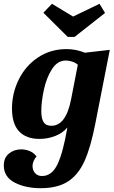

<svg xmlns="http://www.w3.org/2000/svg" viewBox="-31 -788 597 1009"><path d="M183 201Q103 201 46 171.5Q-11 142 -11 81Q-11 41 16 19Q43 -3 80 -3Q105 -3 126.5 6.5Q148 16 161 34Q152 44 146 57.5Q140 71 140 84Q140 107 153.5 122Q167 137 190 137Q242 137 271.5 74.5Q301 12 323 -118Q299 -89 259.5 -73.5Q220 -58 176 -58Q107 -58 69.5 -97.5Q32 -137 32 -218Q32 -298 67.5 -370Q103 -442 168.5 -486Q234 -530 319 -530Q368 -530 415 -511L546 -526L470 -139Q446 -15 413.5 57.5Q381 130 326.5 165.5Q272 201 183 201ZM315 -470Q271 -470 242 -424.5Q213 -379 199.5 -316Q186 -253 186 -203Q186 -166 198 -146.5Q210 -127 239 -127Q316 -127 343 -268L378 -448Q365 -459 347.5 -464.5Q330 -470 315 -470ZM492 -768 521 -720 361 -594H325L197 -721L242 -768L353 -701Z"/></svg>

Font: Sansita
Style: Bold Italic
Weight: 700
Italic angle: -11°
Designer: Pablo Cosgaya
Foundry: Omnibus-Type
Version: Version 1.006